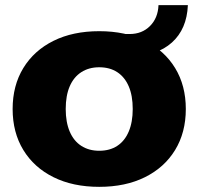

<svg xmlns="http://www.w3.org/2000/svg" viewBox="-20 -715 770 745"><path d="M365 10Q263 10 187.5 -27.5Q112 -65 70.5 -133Q29 -201 29 -292Q29 -383 70.5 -451Q112 -519 187.5 -556.5Q263 -594 365 -594Q467 -594 542.5 -556.5Q618 -519 659.5 -451Q701 -383 701 -292Q701 -201 659.5 -133Q618 -65 542.5 -27.5Q467 10 365 10ZM365 -130Q406 -130 435 -149Q464 -168 479.5 -204.5Q495 -241 495 -292Q495 -344 479.5 -380Q464 -416 435 -435Q406 -454 365 -454Q325 -454 295.5 -435Q266 -416 250.5 -380Q235 -344 235 -292Q235 -241 250.5 -204.5Q266 -168 295.5 -149Q325 -130 365 -130ZM461 -498V-583H483Q531 -583 562 -614Q593 -645 595 -695H709Q705 -602 647 -550Q589 -498 491 -498Z"/></svg>

Font: Rokkitt SemiBold Black
Style: Regular
Weight: 900
Version: Version 3.103